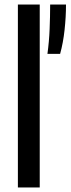

<svg xmlns="http://www.w3.org/2000/svg" viewBox="-20 -828 312 848"><path d="M59 0V-808H155.5V0ZM189.5 -590Q197 -644.5 199.2 -700Q201.5 -755.5 201.5 -808H271.5Q271.5 -753.5 265.2 -696Q259 -638.5 245.5 -590Z"/></svg>

Font: Encode Sans Condensed Condensed Medium
Style: Regular
Weight: 500
Width: 3
Designer: Multiple Designers
Foundry: Impallari Type
Version: Version 3.000; ttfautohint (v1.8.3) -l 8 -r 50 -G 200 -x 14 